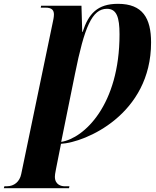

<svg xmlns="http://www.w3.org/2000/svg" viewBox="-88 -744 815 1004"><path d="M-68 240H273L275 230H249C234 230 199 223 199 180C199 174 200 163 205 139L231 8C358 1 702 -145 702 -522C702 -649 658 -724 529 -724C421 -724 375 -672 344 -577H342L338 -714H127L125 -704H150C184 -704 194 -690 194 -668C194 -654 190 -637 186 -618L23 166C15 206 -14 230 -52 230H-65ZM232 -2 304 -357C353 -601 393 -698 471 -698C522 -698 537 -654 537 -564C537 -195 352 -21 232 -2Z"/></svg>

Font: Noto Serif Display Condensed Black
Style: Italic
Weight: 900
Width: 3
Italic angle: -12°
Designer: Monotype Design Team
Foundry: Monotype Imaging Inc.
Version: Version 2.009